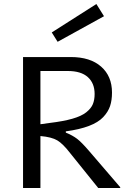

<svg xmlns="http://www.w3.org/2000/svg" viewBox="-20 -940 654 960"><path d="M238.8 -777.8 461.9 -919.9 500 -858.9 268.1 -731ZM581.1 -3.9V0H471.2L332 -172.9Q294.9 -221.2 266.6 -238Q238.3 -254.9 182.1 -259.8V0H95.2V-654.8H334Q431.2 -654.8 485.6 -606.9Q540 -559.1 540 -477.1Q540 -438.5 530.3 -409.4Q520.5 -380.4 495.8 -354.2Q471.2 -328.1 424.6 -310.3Q377.9 -292.5 309.1 -283.2V-276.9Q342.8 -263.2 365 -246.3Q387.2 -229.5 423.8 -187ZM318.8 -585H182.1V-318.8L228 -325.2Q296.9 -333.5 342 -346.4Q387.2 -359.4 411.1 -378.4Q435.1 -397.5 444.1 -418.9Q453.1 -440.4 453.1 -470.2Q453.1 -523.9 419.2 -554.4Q385.3 -585 318.8 -585Z"/></svg>

Font: IntelOne Mono
Style: Regular
Weight: 400
Designer: Fred Shallcrass
Foundry: Frere-Jones Type LLC
Version: Version 1.200;hotconv 1.1.0;makeotfexe 2.6.0;FJTRelease1.2